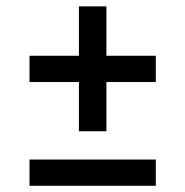

<svg xmlns="http://www.w3.org/2000/svg" viewBox="-20 -598 596 618"><path d="M234 -175.5V-334H75V-418.5H234V-577.5H322.5V-418.5H481.5V-334H322.5V-175.5ZM75 0V-84.5H481.5V0Z"/></svg>

Font: Encode Sans SemiExpanded Medium
Style: Regular
Weight: 500
Width: 6
Designer: Multiple Designers
Foundry: Impallari Type
Version: Version 3.002